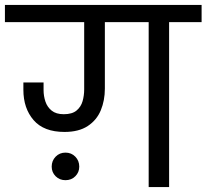

<svg xmlns="http://www.w3.org/2000/svg" viewBox="-47 -760 839 780"><path d="M215 -224Q131 -224 89.5 -272Q48 -320 48 -395Q48 -402 48 -410Q48 -418 48 -425H130V-394Q130 -370 137.5 -347.5Q145 -325 163 -310.5Q181 -296 212 -296Q246 -296 264 -311Q282 -326 288.5 -349Q295 -372 295 -397V-670H-27V-740H772V-670H640V0H557V-670H379V-400Q379 -352 362.5 -312Q346 -272 309.5 -248Q273 -224 215 -224ZM219 -28Q195 -28 179 -44Q163 -60 163 -83Q163 -107 179 -123.5Q195 -140 219 -140Q243 -140 259 -123.5Q275 -107 275 -83Q275 -60 259 -44Q243 -28 219 -28Z"/></svg>

Font: Poppins
Style: Regular
Weight: 400
Designer: Ninad Kale (Devanagari), Jonny Pinhorn (Latin)
Version: Version 5.002